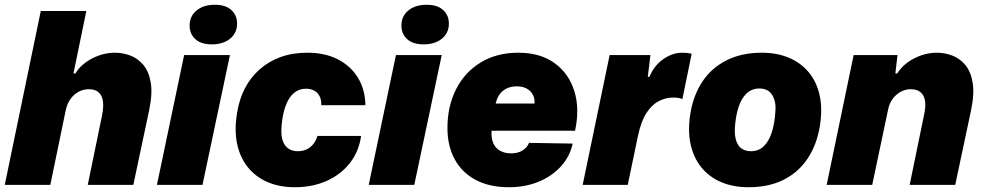

<svg xmlns="http://www.w3.org/2000/svg" viewBox="-22 -775 4126 805"><path d="M-2 0 149 -729H340L286 -467H294Q318 -506 364.5 -530Q411 -554 460 -554Q492 -554 523.5 -542.5Q555 -531 578.5 -503.5Q602 -476 610 -429Q618 -382 603 -311L537 0H346L406 -292Q413 -327 409.5 -351Q406 -375 391.5 -388Q377 -401 350 -401Q328 -401 308 -390.5Q288 -380 273.5 -360Q259 -340 253 -310L189 0Z M636 0 750 -544H942L827 0ZM866 -589Q821 -589 797 -611Q773 -633 773 -668Q773 -707 802 -731Q831 -755 879 -755Q924 -755 948 -733Q972 -711 972 -676Q972 -637 943 -613Q914 -589 866 -589Z M1214 10Q1150 10 1100 -11.5Q1050 -33 1017 -74Q984 -115 972 -172.5Q960 -230 972 -302Q981 -359 1005 -405Q1029 -451 1067 -484.5Q1105 -518 1155 -536Q1205 -554 1267 -554Q1340 -554 1394 -526.5Q1448 -499 1478.5 -449.5Q1509 -400 1510 -334H1325Q1326 -356 1318 -371.5Q1310 -387 1295.5 -395Q1281 -403 1261 -403Q1237 -403 1218.5 -391Q1200 -379 1187.5 -357Q1175 -335 1167.5 -304.5Q1160 -274 1158 -237Q1156 -205 1164 -183.5Q1172 -162 1188 -151.5Q1204 -141 1226 -141Q1246 -141 1262 -148Q1278 -155 1290 -169Q1302 -183 1309 -205H1492Q1483 -140 1445 -91.5Q1407 -43 1347.5 -16.5Q1288 10 1214 10Z M1524 0 1638 -544H1830L1715 0ZM1754 -589Q1709 -589 1685 -611Q1661 -633 1661 -668Q1661 -707 1690 -731Q1719 -755 1767 -755Q1812 -755 1836 -733Q1860 -711 1860 -676Q1860 -637 1831 -613Q1802 -589 1754 -589Z M2112 10Q2030 10 1972 -21Q1914 -52 1884 -108Q1854 -164 1854 -238Q1854 -330 1890.5 -401.5Q1927 -473 1994 -513.5Q2061 -554 2151 -554Q2243 -554 2303 -510.5Q2363 -467 2386 -393Q2409 -319 2389 -227H2039Q2037 -195 2046.5 -174Q2056 -153 2075.5 -142.5Q2095 -132 2121 -132Q2150 -132 2169.5 -144.5Q2189 -157 2196 -176L2379 -173Q2367 -118 2329.5 -77Q2292 -36 2236 -13Q2180 10 2112 10ZM2055 -334 2048 -341H2225L2218 -332Q2222 -357 2213.5 -375Q2205 -393 2187.5 -403Q2170 -413 2145 -413Q2119 -413 2100 -403Q2081 -393 2070 -375.5Q2059 -358 2055 -334Z M2421 0 2534 -544H2705L2694 -453H2701Q2721 -501 2759.5 -527.5Q2798 -554 2838 -554Q2849 -554 2859 -553Q2869 -552 2878 -550L2839 -359Q2833 -363 2822.5 -364.5Q2812 -366 2800 -366Q2769 -366 2740 -351Q2711 -336 2688.5 -301.5Q2666 -267 2653 -206L2610 0Z M3116 10Q3052 10 3001.5 -11.5Q2951 -33 2918 -74Q2885 -115 2873 -172.5Q2861 -230 2873 -302Q2886 -378 2924 -434.5Q2962 -491 3025 -522.5Q3088 -554 3172 -554Q3236 -554 3286.5 -532.5Q3337 -511 3370 -470.5Q3403 -430 3415 -373Q3427 -316 3415 -244Q3402 -167 3364 -110Q3326 -53 3264 -21.5Q3202 10 3116 10ZM3126 -141Q3159 -141 3180.5 -162Q3202 -183 3214 -220.5Q3226 -258 3229 -308Q3231 -332 3226.5 -350Q3222 -368 3213.5 -380Q3205 -392 3192 -398Q3179 -404 3162 -404Q3130 -404 3108 -383Q3086 -362 3074 -324.5Q3062 -287 3059 -237Q3058 -213 3062 -195Q3066 -177 3074.5 -165Q3083 -153 3096.5 -147Q3110 -141 3126 -141Z M3444 0 3557 -544H3741L3732 -467H3740Q3764 -506 3810.5 -530Q3857 -554 3906 -554Q3938 -554 3969.5 -542.5Q4001 -531 4024.5 -503.5Q4048 -476 4056 -429Q4064 -382 4049 -311L3983 0H3792L3852 -292Q3860 -327 3856.5 -351Q3853 -375 3838 -388Q3823 -401 3796 -401Q3774 -401 3754 -390Q3734 -379 3720 -359.5Q3706 -340 3701 -313L3635 0Z"/></svg>

Font: Mona Sans ExtraLight Black
Style: Italic
Weight: 900
Italic angle: -11.6951°
Version: Version 2.000